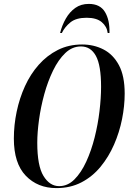

<svg xmlns="http://www.w3.org/2000/svg" viewBox="-20 -953 671 984"><path d="M269 11Q173 11 112 -52.5Q51 -116 51 -243Q51 -312 65.5 -381Q80 -450 108 -511.5Q136 -573 178.5 -621Q221 -669 276.5 -697Q332 -725 401 -725Q461 -725 510.5 -699.5Q560 -674 589.5 -619Q619 -564 619 -473Q619 -410 605.5 -342.5Q592 -275 564.5 -212Q537 -149 495.5 -98.5Q454 -48 397.5 -18.5Q341 11 269 11ZM283 1Q327 1 361.5 -33.5Q396 -68 422 -124.5Q448 -181 465 -248.5Q482 -316 490 -384Q498 -452 498 -508Q498 -618 471.5 -666.5Q445 -715 395 -715Q350 -715 314.5 -681Q279 -647 252 -591.5Q225 -536 207 -470.5Q189 -405 180 -339.5Q171 -274 171 -221Q171 -103 203 -51Q235 1 283 1ZM288 -784Q298 -824 317.5 -858Q337 -892 366 -912.5Q395 -933 435 -933Q493 -933 518 -891.5Q543 -850 541 -784H532Q528 -817 501.5 -839.5Q475 -862 424 -862Q370 -862 341 -838.5Q312 -815 297 -784Z"/></svg>

Font: Noto Serif Display ExtraCondensed SemiBold
Style: Italic
Weight: 600
Width: 2
Italic angle: -12°
Designer: Monotype Design Team
Foundry: Monotype Imaging Inc.
Version: Version 2.009